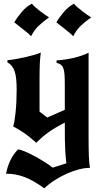

<svg xmlns="http://www.w3.org/2000/svg" viewBox="-20 -772 572 1049"><path d="M21 -443Q42 -445 68 -449.5Q94 -454 120 -460Q146 -466 168 -472.5Q190 -479 203 -485Q201 -468 199.5 -454Q198 -440 197.5 -424Q197 -408 196.5 -389Q196 -370 196 -344V-162L238 -130L334 -172V-308Q334 -342 332.5 -364Q331 -386 326 -399Q321 -412 312.5 -418.5Q304 -425 289 -429V-442Q337 -445 383.5 -456Q430 -467 464 -484V-24Q464 39 465.5 81.5Q467 124 472 145Q444 145 411 153.5Q378 162 344.5 177Q311 192 279 212.5Q247 233 222 257Q165 215 116 196Q67 177 13 177Q21 135 38.5 100.5Q56 66 79 44Q90 45 113.5 54.5Q137 64 165 79Q193 94 220.5 111Q248 128 268 144L343 120Q341 107 339.5 91.5Q338 76 336.5 51.5Q335 27 334.5 -9.5Q334 -46 334 -102Q305 -87 283 -74Q261 -61 243 -48Q225 -35 209.5 -21.5Q194 -8 178 8Q158 -10 142.5 -22.5Q127 -35 112.5 -45Q98 -55 83.5 -63.5Q69 -72 51 -82Q55 -87 58.5 -107.5Q62 -128 65 -156.5Q68 -185 69.5 -218Q71 -251 71 -281Q71 -315 68.5 -340Q66 -365 60 -382.5Q54 -400 44.5 -411.5Q35 -423 20 -432ZM58 -650Q75 -679 99.5 -707.5Q124 -736 154 -752Q160 -744 172.5 -733Q185 -722 199.5 -711Q214 -700 227.5 -690.5Q241 -681 248 -677Q214 -653 190.5 -630.5Q167 -608 150 -574Q144 -581 131.5 -591.5Q119 -602 105 -613Q91 -624 78 -634Q65 -644 58 -650ZM288 -650Q305 -679 329.5 -707.5Q354 -736 384 -752Q390 -744 402.5 -733Q415 -722 429.5 -711Q444 -700 457.5 -690.5Q471 -681 478 -677Q444 -653 420.5 -630.5Q397 -608 380 -574Q374 -581 361.5 -591.5Q349 -602 335 -613Q321 -624 308 -634Q295 -644 288 -650Z"/></svg>

Font: New Rocker
Style: Regular
Weight: 400
Designer: Pablo Impallari, Brenda Gallo, Rodrigo Fuenzalida
Foundry: Pablo Impallari, Brenda Gallo, Rodrigo Fuenzalida
Version: Version 1.000; ttfautohint (v0.93) -l 8 -r 50 -G 200 -x 14 -